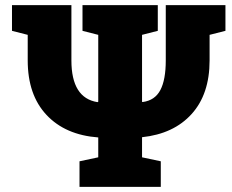

<svg xmlns="http://www.w3.org/2000/svg" viewBox="-20 -731 907 751"><path d="M291 0V-100.1L364.3 -115.7V-193.4Q235.4 -203.1 161.9 -281.5Q88.4 -359.9 88.4 -494.6V-594.7L26.9 -610.4V-710.9H259.3V-494.6Q259.3 -347.7 361.3 -331.5L364.3 -333V-594.7L302.7 -610.4V-710.9H597.2V-610.4L535.6 -594.7V-332.5L538.6 -332Q585.9 -338.4 607.2 -378.7Q628.4 -418.9 628.4 -494.6V-710.9H861.8V-610.4L799.8 -594.7V-494.6Q799.8 -362.8 729.7 -285.2Q659.7 -207.5 535.6 -194.3V-115.7L608.9 -100.1V0Z"/></svg>

Font: Roboto Slab Black
Style: Regular
Weight: 900
Designer: Google
Version: Version 2.000; ttfautohint (v1.8.1.43-b0c9)